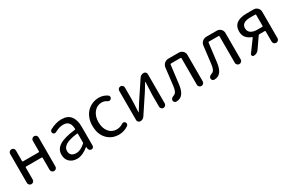

<svg xmlns="http://www.w3.org/2000/svg" viewBox="104 -1568 3879 2591"><g transform="rotate(-30 2044.0 -272.5)"><path d="M91.8 -45.9V-497.1Q91.8 -516.6 105.5 -529.8Q119.1 -543 137.7 -543Q156.2 -543 169.4 -529.8Q182.6 -516.6 182.6 -497.1V-333Q182.6 -323.2 192.4 -323.2H435.5Q445.3 -323.2 445.3 -333V-497.1Q445.3 -516.6 458.5 -529.8Q471.7 -543 490.7 -543Q509.8 -543 522.9 -529.8Q536.1 -516.6 536.1 -497.1V-45.9Q536.1 -26.4 522.9 -13.2Q509.8 0 490.7 0Q471.7 0 458.5 -13.2Q445.3 -26.4 445.3 -45.9V-232.4Q445.3 -242.2 435.5 -242.2H192.4Q182.6 -242.2 182.6 -232.4V-45.9Q182.6 -26.4 169.4 -13.2Q156.2 0 137.7 0Q119.1 0 105.5 -13.2Q91.8 -26.4 91.8 -45.9Z M844.7 12.7Q774.4 12.7 730 -28.3Q685.5 -69.3 685.5 -140.6Q685.5 -227.5 763.2 -275.4Q840.8 -323.2 1009.8 -342.8Q1020.5 -343.8 1019.5 -353.5Q1015.6 -481.4 908.2 -481.4Q844.7 -481.4 775.4 -442.4Q762.7 -434.6 748.5 -438Q734.4 -441.4 726.6 -454.1Q719.7 -467.8 723.1 -482.4Q726.6 -497.1 740.2 -504.9Q835 -556.6 922.9 -556.6Q1018.6 -556.6 1064.9 -497.6Q1111.3 -438.5 1111.3 -334V-37.1Q1111.3 -21.5 1100.1 -10.7Q1088.9 0 1073.2 0Q1057.6 0 1045.4 -10.7Q1033.2 -21.5 1031.2 -37.1L1028.3 -63.5Q1028.3 -65.4 1026.9 -65.4Q1025.4 -65.4 1023.4 -64.5Q929.7 12.7 844.7 12.7ZM871.1 -59.6Q907.2 -59.6 940.4 -75.7Q973.6 -91.8 1012.7 -126Q1019.5 -131.8 1019.5 -141.6V-274.4Q1019.5 -278.3 1016.6 -280.3Q1014.6 -283.2 1011.7 -283.2Q1010.7 -283.2 1010.7 -283.2Q882.8 -266.6 829.1 -233.4Q775.4 -200.2 775.4 -147.5Q775.4 -102.5 801.3 -81.1Q827.1 -59.6 871.1 -59.6Z M1497.1 12.7Q1385.7 12.7 1314 -63.5Q1242.2 -139.6 1242.2 -271.5Q1242.2 -336.9 1263.7 -391.6Q1285.2 -446.3 1321.3 -481.9Q1357.4 -517.6 1404.8 -537.1Q1452.1 -556.6 1504.9 -556.6Q1574.2 -556.6 1632.8 -516.6Q1646.5 -507.8 1648.4 -491.7Q1650.4 -475.6 1639.6 -462.9Q1630.9 -450.2 1614.7 -448.7Q1598.6 -447.3 1585.9 -456.1Q1548.8 -481.4 1507.8 -481.4Q1433.6 -481.4 1385.7 -422.9Q1337.9 -364.3 1337.9 -271.5Q1337.9 -177.7 1384.3 -120.6Q1430.7 -63.5 1505.9 -63.5Q1557.6 -63.5 1604.5 -94.7Q1617.2 -102.5 1631.3 -100.6Q1645.5 -98.6 1653.3 -86.9Q1660.2 -76.2 1660.2 -64.5Q1660.2 -61.5 1659.2 -57.6Q1657.2 -42 1644.5 -33.2Q1577.1 12.7 1497.1 12.7Z M1835 0Q1817.4 0 1804.7 -12.2Q1792 -24.4 1792 -43V-498Q1792 -516.6 1805.2 -529.8Q1818.4 -543 1836.9 -543Q1855.5 -543 1868.2 -529.8Q1880.9 -516.6 1880.9 -498V-316.4Q1880.9 -291 1879.4 -258.3Q1877.9 -225.6 1875.5 -184.1Q1873 -142.6 1872.1 -118.2Q1872.1 -116.2 1874 -116.2Q1876 -116.2 1877 -118.2Q1913.1 -173.8 1948.2 -232.4L2130.9 -507.8Q2154.3 -543 2196.3 -543Q2213.9 -543 2226.6 -530.8Q2239.3 -518.6 2239.3 -501V-44.9Q2239.3 -26.4 2226.1 -13.2Q2212.9 0 2194.3 0Q2175.8 0 2163.1 -13.2Q2150.4 -26.4 2150.4 -44.9V-226.6Q2150.4 -268.6 2159.2 -425.8Q2159.2 -427.7 2157.2 -427.7Q2155.3 -427.7 2154.3 -426.8Q2097.7 -335 2083 -310.5L1900.4 -35.2Q1877 0 1835 0Z M2391.6 12.7Q2387.7 12.7 2383.8 12.7Q2366.2 11.7 2356.4 -2.9Q2349.6 -14.6 2349.6 -26.4Q2349.6 -31.2 2350.6 -37.1Q2356.4 -61.5 2402.3 -78.1Q2446.3 -93.8 2457 -191.4Q2466.8 -270.5 2489.3 -459Q2493.2 -495.1 2520.5 -519Q2547.9 -543 2584 -543H2747.1Q2782.2 -543 2807.1 -518.1Q2832 -493.2 2832 -458V-45.9Q2832 -27.3 2818.4 -13.7Q2804.7 0 2785.6 0Q2766.6 0 2753.4 -13.7Q2740.2 -27.3 2740.2 -45.9V-459Q2740.2 -468.8 2730.5 -468.8H2581.1Q2571.3 -468.8 2570.3 -459Q2541 -220.7 2534.2 -168Q2511.7 12.7 2391.6 12.7Z M2983.4 12.7Q2979.5 12.7 2975.6 12.7Q2958 11.7 2948.2 -2.9Q2941.4 -14.6 2941.4 -26.4Q2941.4 -31.2 2942.4 -37.1Q2948.2 -61.5 2994.1 -78.1Q3038.1 -93.8 3048.8 -191.4Q3058.6 -270.5 3081.1 -459Q3085 -495.1 3112.3 -519Q3139.6 -543 3175.8 -543H3338.9Q3374 -543 3398.9 -518.1Q3423.8 -493.2 3423.8 -458V-45.9Q3423.8 -27.3 3410.2 -13.7Q3396.5 0 3377.4 0Q3358.4 0 3345.2 -13.7Q3332 -27.3 3332 -45.9V-459Q3332 -468.8 3322.3 -468.8H3172.9Q3163.1 -468.8 3162.1 -459Q3132.8 -220.7 3126 -168Q3103.5 12.7 2983.4 12.7Z M3895.5 -281.2Q3905.3 -281.2 3905.3 -291V-461.9Q3905.3 -471.7 3895.5 -471.7H3820.3Q3683.6 -471.7 3683.6 -379.9Q3683.6 -332 3719.7 -306.6Q3755.9 -281.2 3820.3 -281.2ZM3805.7 -543H3912.1Q3947.3 -543 3972.2 -518.1Q3997.1 -493.2 3997.1 -458V-45.9Q3997.1 -26.4 3983.4 -13.2Q3969.7 0 3951.2 0Q3932.6 0 3918.9 -13.2Q3905.3 -26.4 3905.3 -45.9V-205.1Q3905.3 -214.8 3895.5 -214.8H3813.5Q3803.7 -214.8 3797.9 -207L3683.6 -42Q3653.3 0 3602.5 0Q3585.9 0 3579.1 -14.6Q3576.2 -20.5 3576.2 -26.4Q3576.2 -34.2 3581.1 -42L3710.9 -218.8Q3712.9 -221.7 3711.9 -225.1Q3710.9 -228.5 3707 -230.5Q3655.3 -248 3624 -286.1Q3592.8 -324.2 3592.8 -381.8Q3592.8 -543 3805.7 -543Z"/></g></svg>

Font: irohamaru Regular
Style: Regular
Weight: 400
Designer: [Source Han Sans]
Ryoko NISHIZUKA  (kana & ideographs); Paul D. Hunt (Latin, Greek & Cyrillic); Wenlong ZHANG  (bopomofo
Version: Version 1.00